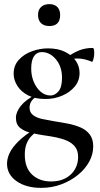

<svg xmlns="http://www.w3.org/2000/svg" viewBox="-20 -627 485 929"><path d="M179 282Q106 282 60 249.5Q14 217 14 165Q14 140 26.5 113.5Q39 87 68.5 57.5Q98 28 151 -5L161 6Q146 17 131.5 32Q117 47 108.5 68.5Q100 90 100 122Q100 185 135.5 218Q171 251 227 251Q268 251 297 235.5Q326 220 342 193Q358 166 358 133Q358 102 343.5 83.5Q329 65 305.5 54.5Q282 44 253 38Q224 32 194 28Q160 23 128.5 15.5Q97 8 77 -8.5Q57 -25 57 -57Q57 -85 81 -115Q105 -145 153 -169L161 -162Q142 -152 132.5 -138Q123 -124 123 -106Q123 -83 140 -70Q157 -57 185.5 -51Q214 -45 244 -40Q277 -35 310 -28.5Q343 -22 370.5 -10Q398 2 414.5 24Q431 46 431 81Q431 120 411.5 155.5Q392 191 357 219.5Q322 248 276.5 265Q231 282 179 282ZM200 -148Q150 -148 116 -165.5Q82 -183 64 -211.5Q46 -240 46 -270Q46 -310 71 -337.5Q96 -365 134.5 -379Q173 -393 212 -393Q261 -393 295 -376Q329 -359 347 -332.5Q365 -306 365 -274Q365 -236 341.5 -208Q318 -180 280.5 -164Q243 -148 200 -148ZM225 -165Q245 -165 262.5 -184.5Q280 -204 280 -251Q280 -305 250.5 -340Q221 -375 182 -375Q158 -375 144.5 -355Q131 -335 131 -295Q131 -260 143.5 -230.5Q156 -201 177 -183Q198 -165 225 -165ZM299 -315 300 -347Q331 -370 361.5 -382.5Q392 -395 428 -395Q433 -395 434.5 -387.5Q436 -380 436 -369Q436 -356 432 -341Q428 -326 425 -328Q409 -335 391 -339.5Q373 -344 353 -344Q342 -344 330 -342.5Q318 -341 305 -337ZM219 -501Q193 -501 178.5 -515Q164 -529 164 -555Q164 -579 178.5 -593Q193 -607 219 -607Q244 -607 257.5 -593Q271 -579 271 -555Q271 -501 219 -501Z"/></svg>

Font: Cormorant Light SemiBold
Style: Regular
Weight: 600
Version: Version 4.000